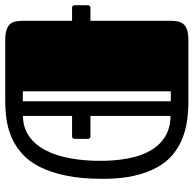

<svg xmlns="http://www.w3.org/2000/svg" viewBox="-23 -718 741 735"><g transform="rotate(90 347.5 -350.5)"><path d="M10.3 -255.9Q0 -255.9 0 -266.6V-315.9Q0 -326.2 10.3 -326.2H59.6V-632.8Q59.6 -649.9 62.5 -662.6Q65.4 -675.3 73.7 -683.8Q82 -692.4 96.7 -696.8Q111.3 -701.2 134.8 -701.2H369.6Q406.2 -701.2 442.4 -696Q478.5 -690.9 511.2 -677.7Q543.9 -664.6 572 -641.4Q600.1 -618.2 620.6 -581.5Q641.1 -544.9 652.8 -493.7Q664.6 -442.4 664.6 -373Q664.6 -291.5 652.1 -232.2Q639.6 -172.9 618.4 -131.3Q597.2 -89.8 568.1 -64.2Q539.1 -38.6 505.6 -24.2Q472.2 -9.8 436.3 -4.9Q400.4 0 364.7 0H134.8Q111.3 0 96.7 -4.4Q82 -8.8 73.7 -17.1Q65.4 -25.4 62.5 -38.1Q59.6 -50.8 59.6 -67.9V-255.9ZM423.8 -67.9Q469.2 -68.4 502 -91.6Q534.7 -114.7 555.4 -154.8Q576.2 -194.8 585.9 -248.3Q595.7 -301.8 595.7 -362.8Q595.7 -423.3 585.9 -473.1Q576.2 -522.9 555.2 -558.1Q534.2 -593.3 501.7 -612.8Q469.2 -632.3 423.8 -632.8V-326.2H501.5Q511.7 -326.2 511.7 -315.9V-266.6Q511.7 -255.9 501.5 -255.9H423.8ZM367.7 -633.8H329.6V-67.4H367.7Z"/></g></svg>

Font: Fascinate Inline
Style: Regular
Weight: 900
Designer: Astigmatic (AOETI)
Foundry: Astigmatic (AOETI)
Version: Version 1.000